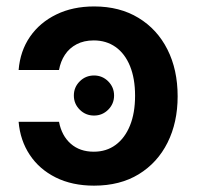

<svg xmlns="http://www.w3.org/2000/svg" viewBox="-20 -568 614 599"><path d="M273.4 11.2Q205.1 11.2 153.8 -14.4Q102.5 -40 72.8 -85Q43 -129.9 38.1 -188H164.1Q172.4 -144.5 200.7 -119.6Q229 -94.7 272.5 -94.7Q312 -94.7 340.8 -116Q369.6 -137.2 385.5 -176.3Q401.4 -215.3 401.4 -269.5Q401.4 -323.2 385.5 -362.1Q369.6 -400.9 340.6 -421.4Q311.5 -441.9 272.5 -441.9Q241.7 -441.9 219 -429.9Q196.3 -418 182.6 -397.2Q168.9 -376.5 164.1 -349.6H38.1Q43 -409.2 73.7 -453.6Q104.5 -498 155.8 -522.9Q207 -547.9 273.9 -547.9Q353.5 -547.9 412.1 -512.2Q470.7 -476.6 502.4 -413.6Q534.2 -350.6 534.2 -267.6Q534.2 -186 502.7 -123Q471.2 -60.1 412.8 -24.4Q354.5 11.2 273.4 11.2ZM273.4 -207.5Q247.1 -207.5 228.8 -225.8Q210.4 -244.1 210.4 -270Q210.4 -295.9 228.8 -314.2Q247.1 -332.5 273.4 -332.5Q299.3 -332.5 317.6 -314.2Q335.9 -295.9 335.9 -270Q335.9 -244.1 317.6 -225.8Q299.3 -207.5 273.4 -207.5Z"/></svg>

Font: V-Inter
Style: SemiBold-600
Weight: 600
Designer: Rasmus Andersson
Foundry: rsms
Version: Version 4.000;git-4146feb